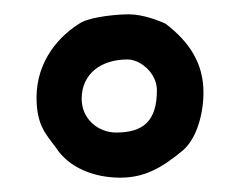

<svg xmlns="http://www.w3.org/2000/svg" viewBox="-20 -657 335 268"><path d="M264 -528C264 -568 245 -598 211 -624C202 -628 180 -637 160 -637C144 -637 110 -634 94 -626C63 -608 31 -572 31 -521C31 -481 45 -469 58 -451C76 -423 111 -409 148 -409C182 -409 206 -423 234 -446C255 -463 264 -499 264 -528ZM94 -519C94 -554 121 -574 158 -574C176 -574 199 -555 199 -531C199 -488 180 -472 142 -472C117 -472 94 -491 94 -519Z"/></svg>

Font: Itim
Style: Regular
Weight: 400
Designer: CadsonDemak Team
Foundry: Pablo Impallari
Version: Version 1.002;PS 001.002;hotconv 1.0.88;makeotf.lib2.5.64775